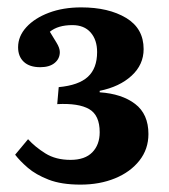

<svg xmlns="http://www.w3.org/2000/svg" viewBox="-20 -861 459 520"><path d="M198 -361Q146 -361 111.5 -374.5Q77 -388 55.5 -406.5Q34 -425 21 -442L56 -484Q75 -463 103 -445.5Q131 -428 171 -428Q210 -428 230 -448.5Q250 -469 250 -503Q250 -549 221.5 -565.5Q193 -582 135 -579L139 -625Q193 -630 218 -653Q243 -676 243 -720Q243 -753 225.5 -773Q208 -793 176 -793Q137 -793 115 -775Q124 -760 133 -745.5Q142 -731 142 -720Q142 -702 128 -690.5Q114 -679 89 -679Q60 -679 44.5 -693.5Q29 -708 29 -733Q29 -763 51.5 -787.5Q74 -812 112.5 -826.5Q151 -841 200 -841Q274 -841 321.5 -812.5Q369 -784 369 -728Q369 -686 336.5 -656Q304 -626 250 -615V-611Q310 -607 346 -579.5Q382 -552 382 -498Q382 -457 357.5 -426Q333 -395 291.5 -378Q250 -361 198 -361Z"/></svg>

Font: Literata 36pt
Style: Bold
Weight: 700
Designer: Latin by Veronika Burian and Jose Scaglione. Greek by Irene Vlachou. Cyrillic by Vera Evstafieva.
Foundry: TypeTogether
Version: Version 3.002